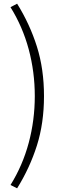

<svg xmlns="http://www.w3.org/2000/svg" viewBox="-20 -890 355 1043"><path d="M37 115Q103 9 136 -114Q169 -237 169 -368Q169 -499 136 -622Q103 -745 37 -851L73 -870Q142 -759 180.5 -637Q219 -515 219 -368Q219 -221 180.5 -99.5Q142 22 73 133Z"/></svg>

Font: SpoqaHanSansJP-Light
Style: Regular
Weight: 300
Designer: [Source Han Sans]
Ryoko NISHIZUKA  (kana & ideographs); Paul D. Hunt (Latin, Greek & Cyrillic); Wenlong ZHANG  (bopomofo
Foundry: Spoqa (http://bi.spoqa.com)
Version: Version 1.002.20150607